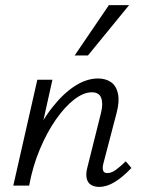

<svg xmlns="http://www.w3.org/2000/svg" viewBox="-20 -726 561 751"><path d="M368 5Q349 5 336 -3Q323 -11 319 -28.5Q315 -46 322 -72L375 -284Q384 -320 376 -342.5Q368 -365 339 -365Q307 -365 270.5 -337Q234 -309 199 -259Q164 -209 136 -142.5Q108 -76 94 0H49Q72 -97 107 -174.5Q142 -252 185 -306.5Q228 -361 273.5 -390Q319 -419 363 -419Q394 -419 414.5 -404.5Q435 -390 441.5 -359.5Q448 -329 436 -284L385 -89Q380 -71 383 -60Q386 -49 400 -49Q416 -49 433 -61.5Q450 -74 472 -95L494 -69Q461 -34 429.5 -14.5Q398 5 368 5ZM32 0 126 -414H185L93 0ZM272 -509 406 -706H485L324 -509Z"/></svg>

Font: Ysabeau Infant
Style: Italic
Weight: 400
Italic angle: -12°
Designer: Christian Thalmann (Catharsis Fonts)
Version: Version 2.001;gftools[0.9.30]; featfreeze: ss01,ss02,lnum